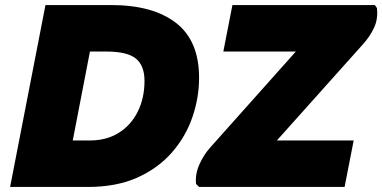

<svg xmlns="http://www.w3.org/2000/svg" viewBox="-20 -740 1513 760"><path d="M20 0 160 -720H420Q585 -720 676.5 -649.5Q768 -579 768 -432Q768 -353 741.5 -276Q715 -199 660.5 -136.5Q606 -74 523.5 -37Q441 0 328 0ZM400 -536H336L268 -184H336Q402 -184 450.5 -214.5Q499 -245 525.5 -298.5Q552 -352 552 -420Q552 -480 518 -508Q484 -536 400 -536ZM900 -720H1464L1472 -708Q1477 -666 1461 -631Q1445 -596 1416 -564L1076 -184H1380L1344 0H768L756 -12Q752 -50 769 -88.5Q786 -127 812 -156L1151 -536H864Z"/></svg>

Font: Kufam Black
Style: Italic
Weight: 900
Italic angle: -11°
Designer: Artur Schmal
Foundry: Original Type
Version: Version 1.301; ttfautohint (v1.8.3)